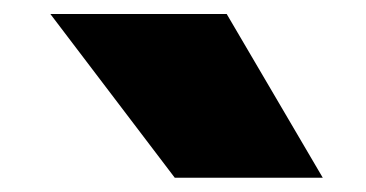

<svg xmlns="http://www.w3.org/2000/svg" viewBox="-20 -902 516 271"><path d="M226.7 -651.1 51.1 -882.2H300L435.6 -651.1Z"/></svg>

Font: Paperlogy 9 Black
Style: Regular
Weight: 900
Designer: redesigned by Lee Juim, glyphs from Gmarket Sans & Montserrat
Foundry: PT&
Version: Version 1.001